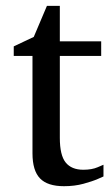

<svg xmlns="http://www.w3.org/2000/svg" viewBox="-20 -623 380 655"><path d="M333 -61V-21Q333 -21 314.2 -12.7Q295.4 -4.4 264.9 3.9Q234.4 12.2 198.2 12.2Q142.1 12.2 116.5 -14.4Q90.8 -41 90.8 -100.1V-432.1H26.9V-464.8L95.2 -497.1L140.1 -603H184.1V-481.9H325.2V-432.1H184.1V-152.8Q184.1 -93.3 204.1 -68.6Q224.1 -43.9 264.2 -43.9Q293.5 -43.9 313.2 -52.5Q333 -61 333 -61Z"/></svg>

Font: Abyssinica SIL
Style: Regular
Weight: 400
Designer: Victor Gaultney and Lorna Evans
Foundry: SIL International
Version: Version 2.100